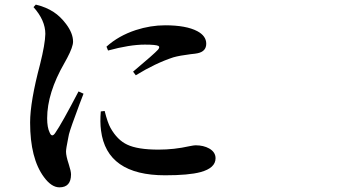

<svg xmlns="http://www.w3.org/2000/svg" viewBox="-20 -762 1540 825"><path d="M235.4 43Q201.2 43 168.9 -1Q109.4 -81.1 109.4 -235.4Q109.4 -325.2 152.3 -486.3Q173.8 -572.3 174.8 -616.2Q174.8 -674.8 124 -731.4L133.8 -742.2Q178.7 -731.4 210.9 -710Q239.3 -691.4 263.7 -659.2Q293.9 -619.1 293.9 -583Q293.9 -560.5 268.6 -512.7Q260.7 -499 256.8 -491.2Q182.6 -362.3 182.6 -253.9Q182.6 -213.9 193.4 -192.4Q203.1 -168.9 217.8 -191.4Q246.1 -232.4 317.4 -369.1L338.9 -359.4Q334 -345.7 321.3 -313.5Q283.2 -211.9 276.4 -185.5Q275.4 -178.7 272.5 -166Q263.7 -123 263.7 -110.4Q263.7 -91.8 275.4 -56.6Q285.2 -26.4 285.2 -12.7Q285.2 43 235.4 43ZM689.5 -8.8Q438.5 -8.8 414.1 -201.2Q409.2 -237.3 413.1 -283.2L429.7 -285.2Q442.4 -234.4 455.1 -211.9Q484.4 -160.2 526.4 -140.6Q571.3 -119.1 661.1 -119.1Q728.5 -119.1 793.9 -133.8Q813.5 -137.7 820.3 -137.7Q854.5 -137.7 878.9 -124Q906.2 -108.4 906.2 -82Q906.2 -40 841.8 -22.5Q791 -8.8 689.5 -8.8ZM563.5 -438.5 551.8 -454.1Q642.6 -530.3 659.2 -548.8Q668 -559.6 661.1 -564.5Q650.4 -570.3 602.5 -570.3Q537.1 -570.3 444.3 -544.9L437.5 -561.5Q489.3 -608.4 563.5 -632.8Q627 -653.3 689.5 -653.3Q780.3 -653.3 828.1 -627.9Q866.2 -607.4 866.2 -574.2Q866.2 -541 829.1 -533.2Q820.3 -531.2 799.8 -529.3Q752 -523.4 724.6 -515.6Q647.5 -490.2 563.5 -438.5Z"/></svg>

Font: Bpmf GenYo Min B
Style: B
Weight: 700
Foundry: But Ko
Version: Version 1.320